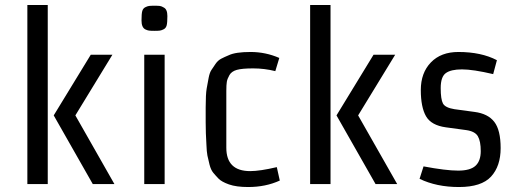

<svg xmlns="http://www.w3.org/2000/svg" viewBox="-20 -740 2093 772"><path d="M172 -720V0H90V-720ZM196 -276 345 -520H432L283 -276L440 0H353Z M560 -520H642V0H560ZM638 -710Q653 -703 653 -675.5Q653 -648 650 -637.5Q647 -627 638.5 -622.5Q630 -618 623 -617Q616 -616 601 -616Q586 -616 579 -617Q572 -618 564 -622Q549 -630 549 -657.5Q549 -685 552 -695.5Q555 -706 563.5 -710.5Q572 -715 579 -716Q586 -717 601 -717Q616 -717 623 -716Q630 -715 638 -710Z M1103 -507 1087 -454Q1043 -465 998 -465Q953 -465 932 -459Q911 -453 902.5 -438Q894 -423 892 -411Q890 -399 890 -374V-146Q890 -52 986 -52Q1025 -52 1093 -68L1105 -14Q1048 12 978 12Q930 12 900.5 1.5Q871 -9 858.5 -22Q846 -35 837 -46Q828 -57 822.5 -78Q817 -99 814 -114.5Q811 -130 810 -158Q807 -206 807 -248V-308Q807 -361 811 -384Q815 -407 819 -427.5Q823 -448 830 -458.5Q837 -469 846.5 -483Q856 -497 869.5 -504Q883 -511 900 -518Q927 -531 987.5 -531Q1048 -531 1103 -507Z M1309 -720V0H1227V-720ZM1333 -276 1482 -520H1569L1420 -276L1577 0H1490Z M1667 -21 1683 -71Q1773 -54 1822 -54Q1871 -54 1892 -73.5Q1913 -93 1913 -132.5Q1913 -172 1901.5 -192Q1890 -212 1854 -217L1773 -228Q1714 -236 1693 -272.5Q1672 -309 1672 -378Q1672 -447 1712.5 -489Q1753 -531 1823 -531Q1915 -531 1978 -498L1963 -442Q1882 -461 1837.5 -461Q1793 -461 1772.5 -446Q1752 -431 1752 -386Q1752 -341 1761 -324Q1770 -307 1807 -301L1888 -290Q1942 -283 1967.5 -250Q1993 -217 1993 -144.5Q1993 -72 1954.5 -30Q1916 12 1825.5 12Q1735 12 1667 -21Z"/></svg>

Font: Strait
Style: Regular
Weight: 400
Width: 3
Designer: Eduardo Rodriguez Tunni
Foundry: Eduardo Rodriguez Tunni
Version: Version 1.001